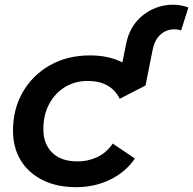

<svg xmlns="http://www.w3.org/2000/svg" viewBox="-20 -770 802 797"><path d="M296 7Q216 7 157 -22.5Q98 -52 66 -104.5Q34 -157 34 -228Q34 -318 75 -388.5Q116 -459 188 -499.5Q260 -540 354 -540Q431 -540 488 -511L504 -590Q517 -653 558 -693Q599 -733 654 -745.5Q709 -758 762 -739L732 -644Q689 -656 656.5 -634.5Q624 -613 614 -565L584 -415L477 -360Q440 -434 344 -434Q291 -434 249.5 -408.5Q208 -383 184 -338Q160 -293 160 -234Q160 -172 197 -136Q234 -100 302 -100Q346 -100 384 -118Q422 -136 448 -174L540 -112Q502 -56 437.5 -24.5Q373 7 296 7Z"/></svg>

Font: Montserrat SemiBold
Style: Italic
Weight: 600
Italic angle: -11.3°
Designer: Julieta Ulanovsky
Foundry: Julieta Ulanovsky
Version: Version 9.000; ttfautohint (v1.8.4.7-5d5b)